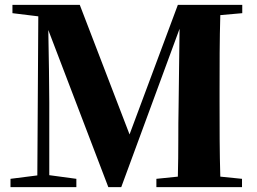

<svg xmlns="http://www.w3.org/2000/svg" viewBox="-20 -767 1054 787"><path d="M973 -713V-747H709L511 -216L307 -747H31V-713L137 -700L133 -48L23 -34V0H293V-34L182 -49V-347C182 -411 180 -540 178 -644L424 0H477L716 -649L712 -327C710 -246 712 -145 709 -43L621 -34V0H972V-34L883 -43C880 -143 880 -247 880 -351V-395C880 -499 880 -602 883 -705Z"/></svg>

Font: Noto Serif KR Black
Style: Regular
Weight: 900
Version: Version 1.001;PS 1.001;hotconv 16.6.54;makeotf.lib2.5.65590